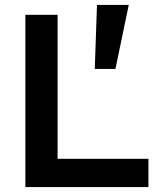

<svg xmlns="http://www.w3.org/2000/svg" viewBox="-20 -760 647 780"><path d="M83 0V-700H214V-115H583V0ZM365 -480 374 -740H503L449 -480Z"/></svg>

Font: REM Medium
Style: Regular
Weight: 500
Designer: Octavio Pardo
Foundry: Ashler Design
Version: Version 1.005;gftools[0.9.28]